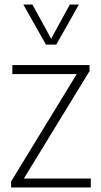

<svg xmlns="http://www.w3.org/2000/svg" viewBox="-20 -828 448 848"><path d="M85.5 -39.5H381V0H29V-26.5L319 -501H34.5V-540.5H375.5V-514ZM288.5 -808H328.5L228.5 -631H183L83 -808H123L206 -657Z"/></svg>

Font: Encode Sans Semi Condensed ExLight
Style: Regular
Weight: 275
Width: 4
Designer: Multiple Designers
Foundry: Impallari Type
Version: Version 2.000